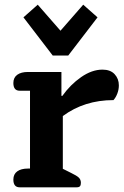

<svg xmlns="http://www.w3.org/2000/svg" viewBox="-20 -799 530 819"><path d="M80 -725 141 -779 238 -668 335 -779 396 -725 271 -562H205ZM37 -33Q37 -56 53.5 -68Q70 -80 99 -80H108V-412H64Q37 -412 37 -445Q37 -468 53.5 -480Q70 -492 99 -492H242V-390H246Q280 -438 326 -470Q372 -502 417 -502Q451 -502 469 -482.5Q487 -463 487 -435Q487 -417 480.5 -400Q474 -383 464 -372Q340 -372 248 -304V-79L284 -61Q307 -50 316 -41.5Q325 -33 325 -19Q325 -9 321 -4.5Q317 0 307 0H64Q37 0 37 -33Z"/></svg>

Font: Maitree
Style: Bold
Weight: 700
Designer: CadsonDemak Team
Foundry: CadsonDemak
Version: Version 1.002